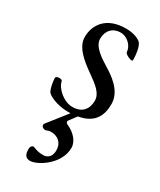

<svg xmlns="http://www.w3.org/2000/svg" viewBox="-178 -476 678 812"><g transform="rotate(30 161.5 -70.0)"><path d="M104 129C111 129 117 123 130 123C165 123 189 144 189 180C189 206 176 225 150 225C117 225 104 214 97 214C93 214 84 219 84 233C84 252 87 274 114 274C150 274 239 219 239 139C239 106 210 77 178 63C174 62 167 57 167 51C167 49 169 45 171 43L196 10C270 -3 293 -48 293 -106C293 -172 228 -212 198 -231C166 -251 113 -282 113 -322C113 -362 138 -388 176 -388C209 -388 238 -358 239 -330C239 -321 263 -309 273 -309C277 -309 279 -310 279 -313C279 -341 274 -376 262 -391C252 -401 227 -414 187 -414C89 -414 53 -353 53 -296C53 -247 101 -208 149 -174C193 -143 225 -119 225 -83C225 -43 203 -13 155 -13C114 -13 69 -51 62 -85C61 -90 54 -92 47 -92C39 -92 30 -89 30 -83C31 -60 36 -36 43 -22C49 -9 95 14 149 14H162L91 104C88 108 86 111 86 114C86 123 97 129 104 129Z"/></g></svg>

Font: EB Garamond 12
Style: Regular
Weight: 400
Version: Version 0.016+